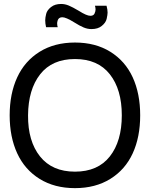

<svg xmlns="http://www.w3.org/2000/svg" viewBox="-20 -954 772 989"><path d="M451.2 -804.2Q431.2 -804.2 411.4 -812.3Q391.6 -820.3 361.3 -839.4Q319.8 -865.2 300.8 -865.2Q292 -865.2 285.9 -861.1Q279.8 -856.9 277.6 -850.3Q275.4 -843.8 274.9 -840.1Q274.4 -836.4 274.4 -833Q274.4 -823.2 277.3 -814H217.3Q212.9 -833 212.9 -849.1Q212.9 -862.8 217.8 -882.3Q222.2 -901.4 243.2 -918Q263.2 -933.6 294.9 -933.6Q314.5 -933.6 334 -925.5Q353.5 -917.5 385.7 -898.4Q426.3 -872.6 445.3 -872.6Q461.4 -872.6 466.8 -883.8Q472.2 -895.5 472.2 -904.8Q472.2 -914.1 469.2 -924.3H528.8Q534.2 -904.3 534.2 -889.2Q534.2 -878.4 529.3 -856.4Q524.4 -836.4 503.9 -820.3Q484.4 -804.2 451.2 -804.2ZM548.3 -32.5Q471.7 15.1 366.2 15.1Q260.7 15.1 184.1 -32.5Q107.4 -80.1 68.6 -164.3Q29.8 -248.5 29.8 -359.9Q29.8 -471.2 68.6 -555.4Q107.4 -639.6 184.1 -687.3Q260.7 -734.9 366.2 -734.9Q471.7 -734.9 548.3 -687.3Q625 -639.6 663.6 -555.7Q702.1 -471.7 702.1 -359.9Q702.1 -248 663.6 -164.1Q625 -80.1 548.3 -32.5ZM124.5 -359.9Q123.5 -227.1 186 -148.4Q248.5 -69.8 366.2 -69.8Q483.9 -69.8 545.7 -148.2Q607.4 -226.6 607.4 -359.9Q607.4 -493.2 545.7 -571.5Q483.9 -649.9 366.2 -649.9Q248.5 -649.9 187 -571.5Q125.5 -493.2 124.5 -359.9Z"/></svg>

Font: Vela Sans Med
Style: Regular
Weight: 500
Designer: Principal design: Mikhail Sharanda - project Manrope.
Design modification: Ravid Balaliev
Foundry: Mikhail Sharanda
Version: Version 1.001